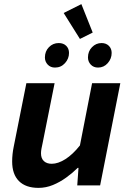

<svg xmlns="http://www.w3.org/2000/svg" viewBox="-20 -900 640 932"><path d="M167 12Q105 12 72 -21Q39 -54 39 -116Q39 -134 41 -152.5Q43 -171 47 -190L108 -496H245L187 -206Q184 -192 181.5 -179.5Q179 -167 179 -156Q179 -131 193 -118Q207 -105 231 -105Q262 -105 297.5 -127.5Q333 -150 368 -194L427 -496H564L466 0H355L361 -85H357Q333 -61 302 -38.5Q271 -16 237 -2Q203 12 167 12ZM247 -572Q225 -572 211.5 -586.5Q198 -601 198 -621Q198 -651 217.5 -671Q237 -691 265 -691Q288 -691 301.5 -677.5Q315 -664 315 -643Q315 -615 295.5 -593.5Q276 -572 247 -572ZM456 -572Q434 -572 420.5 -586.5Q407 -601 407 -621Q407 -651 426.5 -671Q446 -691 473 -691Q495 -691 508.5 -677.5Q522 -664 522 -643Q522 -615 503 -593.5Q484 -572 456 -572ZM368 -711 289 -837 375 -880 430 -742Z"/></svg>

Font: Source Code Pro ExtraLight
Style: Bold Italic
Weight: 700
Italic angle: -11°
Monospace: yes
Version: Version 1.016;hotconv 1.0.116;makeotfexe 2.5.65601